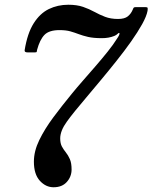

<svg xmlns="http://www.w3.org/2000/svg" viewBox="-20 -780 643 810"><path d="M84 -568.5Q95.5 -639.5 122 -681.5Q148.5 -723.5 186 -741.8Q223.5 -760 268 -760Q304.5 -760 330.5 -751Q356.5 -742 378.2 -730Q400 -718 423.5 -709Q447 -700 478 -700Q505.5 -700 519.2 -711Q533 -722 540.5 -740.5Q542.5 -746 544.5 -748Q546.5 -750 554 -750H593Q602 -750 602.8 -746.5Q603.5 -743 602.5 -734.5Q598.5 -712 579.8 -678.2Q561 -644.5 532.8 -604.5Q504.5 -564.5 471.2 -522.8Q438 -481 405.2 -441.8Q372.5 -402.5 345.5 -370.5Q289.5 -305 261.8 -266.5Q234 -228 234 -196Q234 -175 241.2 -161.8Q248.5 -148.5 258 -136.8Q267.5 -125 274.8 -108.5Q282 -92 282 -65Q282 -35 262 -12.5Q242 10 206 10Q173 10 148 -17.5Q123 -45 123 -98Q123 -142.5 145.8 -189.2Q168.5 -236 205 -285Q241.5 -334 283 -384.5Q302.5 -408.5 329 -438.8Q355.5 -469 383 -500.8Q410.5 -532.5 434.5 -562.5Q458.5 -592.5 473 -616Q479 -624.5 482.2 -631.2Q485.5 -638 483.5 -640.5Q481 -642.5 476 -637.2Q471 -632 462.5 -628.5Q439.5 -619 410 -619Q374.5 -619 351.8 -624.2Q329 -629.5 312 -636Q295 -642.5 276.5 -647.8Q258 -653 231 -653Q187 -653 167.5 -632.8Q148 -612.5 136.5 -570Q135.5 -564.5 135 -561.8Q134.5 -559 128 -559H96Q82.5 -559 84 -568.5Z"/></svg>

Font: Besley* Medium
Style: Italic
Weight: 500
Italic angle: -13°
Designer: Owen Earl
Foundry: indestructible type*
Version: Version 3.000; ttfautohint (v1.8.3)